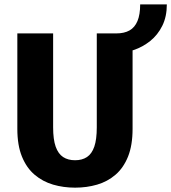

<svg xmlns="http://www.w3.org/2000/svg" viewBox="-20 -854 789 885"><path d="M326 11Q272.6 11 224.7 -3Q176.9 -17 139.7 -48.5Q102.5 -79.9 81.2 -132.1Q59.9 -184.2 59.9 -260V-700H224.9V-267.1Q224.9 -211.4 236.6 -178.1Q248.4 -144.9 271 -130.1Q293.6 -115.4 326 -115.4Q358.4 -115.4 380.8 -130.1Q403.2 -144.9 414.7 -178.1Q426.1 -211.4 426.1 -267.1V-700H591.1V-260Q591.1 -184.2 570.1 -132.1Q549 -79.9 512.3 -48.5Q475.6 -17 427.8 -3Q379.9 11 326 11ZM516.1 -609.8V-700Q552.6 -700 577 -713.7Q601.3 -727.4 613.7 -757.1Q626.1 -786.8 626.1 -833.8H749Q749 -776.9 727.9 -734.8Q706.9 -692.6 672.3 -665Q637.7 -637.4 596.9 -623.6Q556.1 -609.8 516.1 -609.8Z"/></svg>

Font: Trispace Thin
Style: Regular
Weight: 100
Designer: Tyler Finck
Foundry: Etcetera Type Company
Version: Version 1.210